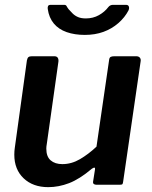

<svg xmlns="http://www.w3.org/2000/svg" viewBox="-20 -762 628 792"><path d="M179 10Q116 10 77.5 -26.5Q39 -63 39 -124Q39 -131 39.5 -138.5Q40 -146 41 -152L91 -513Q93 -523 97.5 -526.5Q102 -530 112 -530H204Q214 -530 218 -524Q222 -518 221 -508L173 -168Q172 -163 171.5 -158Q171 -153 171 -149Q171 -116 189 -100.5Q207 -85 237 -85Q275 -85 310 -105.5Q345 -126 378 -157L430 -514Q431 -524 436 -527Q441 -530 452 -530H542Q552 -530 557 -524Q562 -518 560 -508L488 -13Q487 -5 485 -2.5Q483 0 475 0H377Q371 0 367 -3Q363 -6 364 -13L372 -64Q373 -70 369.5 -70.5Q366 -71 359 -66Q308 -23 265 -6.5Q222 10 179 10ZM500 -742Q509 -742 511.5 -735Q514 -728 510 -719Q495 -690 468 -666.5Q441 -643 406.5 -630.5Q372 -618 330 -618Q288 -618 255 -629.5Q222 -641 202 -665Q182 -689 177 -725Q176 -731 178 -736.5Q180 -742 189 -742H245Q252 -742 254.5 -737Q257 -732 263 -724Q270 -716 279.5 -706.5Q289 -697 302 -691.5Q315 -686 334 -686Q364 -686 388 -699.5Q412 -713 427 -733Q431 -738 436 -740Q441 -742 445 -742Z"/></svg>

Font: Libre Franklin Thin SemiBold
Style: Italic
Weight: 600
Italic angle: -8°
Version: Version 3.000